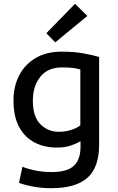

<svg xmlns="http://www.w3.org/2000/svg" viewBox="-20 -803 621 1011"><path d="M250 188Q201 188 157 180Q113 172 80 160L98 75Q127 87 167 95Q207 103 252 103Q333 103 368.5 70.5Q404 38 404 -31V-59Q387 -49 355.5 -37.5Q324 -26 279 -26Q214 -26 162.5 -52.5Q111 -79 81 -134Q51 -189 51 -274Q51 -349 81.5 -407Q112 -465 168.5 -498Q225 -531 305 -531Q369 -531 419 -522Q469 -513 502 -503V-42Q502 79 440 133.5Q378 188 250 188ZM290 -109Q325 -109 355.5 -119Q386 -129 403 -143V-437Q389 -442 366.5 -445Q344 -448 306 -448Q232 -448 192.5 -399Q153 -350 153 -273Q153 -187 193.5 -148Q234 -109 290 -109ZM271 -580 224 -628 375 -783 440 -719Z"/></svg>

Font: Ubuntu Sans Medium
Style: Regular
Weight: 500
Designer: Dalton Maag Ltd
Foundry: Dalton Maag Ltd
Version: Version 1.006; ttfautohint (v1.8.4.7-5d5b)